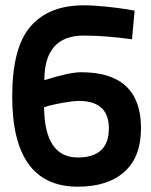

<svg xmlns="http://www.w3.org/2000/svg" viewBox="-20 -692 570 723"><path d="M487 -652 477 -544Q379 -558 295 -558Q147 -558 147 -390L170 -397Q192 -404 226.5 -412Q261 -420 286 -420Q511 -420 511 -209Q511 -101 448.5 -45Q386 11 273 11Q26 11 26 -329Q26 -513 95 -592.5Q164 -672 295 -672Q332 -672 380 -667Q428 -662 458 -657ZM276 -312Q249 -311 216.5 -305Q184 -299 165 -294L146 -288Q148 -99 273 -99Q390 -99 390 -209Q390 -312 276 -312Z"/></svg>

Font: TitilliumText22L Rg
Style: Bold
Weight: 700
Designer: Campivisivi
Foundry: Campivisivi
Version: 1.000